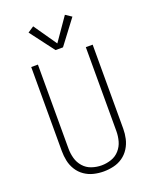

<svg xmlns="http://www.w3.org/2000/svg" viewBox="-174 -1057 924 1160"><g transform="rotate(-20 288.0 -477.0)"><path d="M288 8Q320 8 352 0.5Q384 -7 410.5 -25.5Q437 -44 454.5 -72Q472 -100 479 -131.5Q486 -163 486 -195V-735H442V-195Q442 -163 433.5 -132Q425 -101 403.5 -76.5Q382 -52 351 -41.5Q320 -31 288 -31Q256 -31 225 -41.5Q194 -52 172.5 -76.5Q151 -101 142.5 -132Q134 -163 134 -195V-735H91V-195Q91 -163 97.5 -131.5Q104 -100 121.5 -72Q139 -44 166 -25.5Q193 -7 224.5 0.5Q256 8 288 8ZM264 -781H312L429 -936L390 -962L288 -815L186 -962L147 -936Z"/></g></svg>

Font: Iosevka Sparkle Extralight
Style: Regular
Weight: 200
Designer: Belleve Invis
Foundry: Belleve Invis
Version: Version 4.5.0; ttfautohint (v1.8.3)